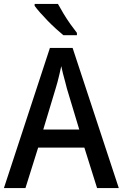

<svg xmlns="http://www.w3.org/2000/svg" viewBox="-20 -961 627 981"><path d="M476 0 411 -207H175L110 0H0L235 -716H351L587 0ZM322 -508Q319 -522 313 -543Q307 -564 301.5 -586Q296 -608 293 -623Q289 -604 284 -583Q279 -562 274 -542.5Q269 -523 264 -508L201 -299H385ZM276 -941Q288 -919 304.5 -891.5Q321 -864 339.5 -838Q358 -812 373 -793V-781H304Q288 -794 266.5 -813.5Q245 -833 224 -854.5Q203 -876 185 -896.5Q167 -917 157 -931V-941Z"/></svg>

Font: Noto Sans Hebrew SemiCondensed Medium
Style: Regular
Weight: 500
Width: 4
Designer: Monotype Design Team
Foundry: Monotype Imaging Inc.
Version: Version 2.003